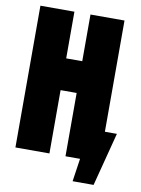

<svg xmlns="http://www.w3.org/2000/svg" viewBox="-93 -795 718 977"><g transform="rotate(10 266.0 -306.5)"><path d="M35.2 -732.4H210.9V-491.2H293.9V-732.4H469.7V-157.7H531.7L460 118.7H351.6L369.1 0H293.9V-327.1H210.9V0H35.2Z"/></g></svg>

Font: Anton
Style: Regular
Weight: 400
Designer: Vernon Adams, Tural Alisoy
Foundry: Vernon Adams
Version: Version 2.300